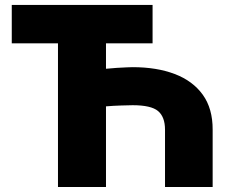

<svg xmlns="http://www.w3.org/2000/svg" viewBox="-20 -747 960 767"><path d="M589.5 -727.3V-573.9H403.4V-472.3Q423.7 -474.4 446.7 -475.9Q469.8 -477.3 487.6 -478Q505.3 -478.7 509.9 -478.7Q606.2 -478.7 678.1 -451.3Q750 -424 790 -368.6Q829.9 -313.2 829.5 -228.7V0H639.2V-228.7Q639.2 -279.8 611.5 -303.3Q583.8 -326.7 509.9 -326.7Q497.5 -326.7 464.7 -325.6Q431.8 -324.6 403.4 -322.1V0H211.6V-573.9H27V-727.3Z"/></svg>

Font: Inter UI Black
Style: Regular
Weight: 900
Designer: Rasmus Andersson
Foundry: rsms
Version: 3.2;8d6f07862